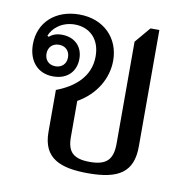

<svg xmlns="http://www.w3.org/2000/svg" viewBox="-68 -625 701 703"><g transform="rotate(10 282.5 -273.5)"><path d="M304 10C417 10 470 -23 470 -119V-552H437L388 -494V-115C388 -55 364 -32 303 -32C240 -32 219 -56 219 -110V-244C286 -282 323 -346 323 -412C323 -495 264 -557 172 -557C86 -557 23 -504 23 -420C23 -359 58 -317 116 -317C171 -317 200 -352 200 -397C200 -445 167 -473 122 -473C101 -473 87 -467 75 -457L70 -460C80 -488 113 -518 162 -518C214 -518 257 -484 257 -416C257 -340 201 -295 135 -270V-114C135 -16 200 10 304 10ZM118 -355C94 -355 78 -371 78 -395C78 -419 94 -435 118 -435C142 -435 158 -419 158 -395C158 -371 142 -355 118 -355Z"/></g></svg>

Font: Noto Serif Thai
Style: Regular
Weight: 400
Designer: Monotype Design Team
Foundry: Monotype Imaging Inc.
Version: Version 1.901